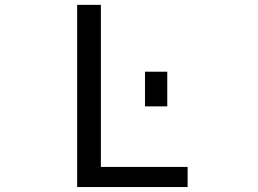

<svg xmlns="http://www.w3.org/2000/svg" viewBox="-20 -752 1040 774"><path d="M564.5 -323.2V-462.9H654.3V-323.2ZM291 2V-732.4H386.7V-79.1H736.3V2Z"/></svg>

Font: GenEi Gothic M Regular
Style: Regular
Weight: 400
Designer: o_tamon (Modified); [Source Han Sans]
Ryoko NISHIZUKA  (kana & ideographs); Paul D. Hunt (Latin, Greek & Cyrillic); Wenl
Version: Version 1.1a;Original Version 1.004